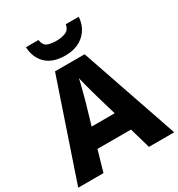

<svg xmlns="http://www.w3.org/2000/svg" viewBox="-216 -1084 1138 1225"><g transform="rotate(-30 353.5 -471.5)"><path d="M521 0 477 -153H230L186 0H0L243 -717H461L707 0ZM397 -438Q392 -456 383.5 -486.5Q375 -517 366.5 -549Q358 -581 353 -603Q349 -581 340.5 -548.5Q332 -516 324 -485.5Q316 -455 311 -438L269 -295H439ZM548 -943Q543 -866 490.5 -818.5Q438 -771 352 -771Q261 -771 212 -817.5Q163 -864 159 -943H251Q258 -901 284 -891Q310 -881 352 -881Q386 -881 416 -892.5Q446 -904 453 -943Z"/></g></svg>

Font: Noto Sans Sinhala ExtraBold
Style: Regular
Weight: 800
Designer: Jelle Bosma - Monotype Design Team
Foundry: Monotype Imaging Inc.
Version: Version 2.006; ttfautohint (v1.8.4.7-5d5b)